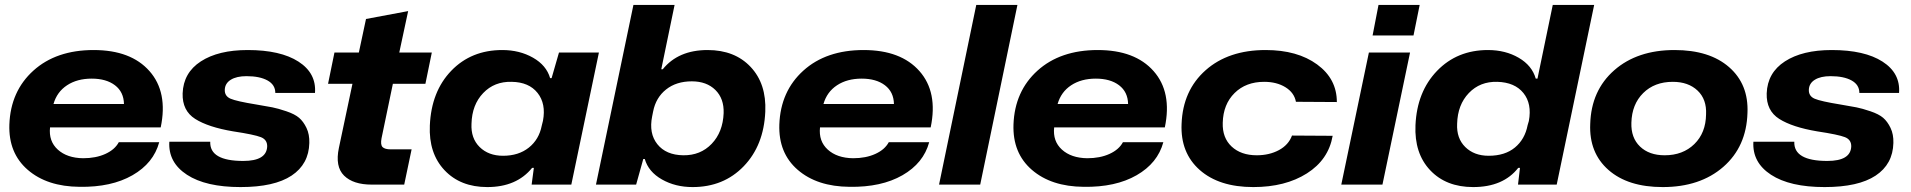

<svg xmlns="http://www.w3.org/2000/svg" viewBox="-20 -749 7754 779"><path d="M303 9Q171 8 92.5 -60Q14 -128 18 -244Q23 -379 115.5 -462.5Q208 -546 360 -546Q511 -546 586.5 -460.5Q662 -375 632 -232H183Q177 -176 214.5 -142Q252 -108 317 -107Q369 -107 407.5 -124.5Q446 -142 462 -172H626Q603 -87 517.5 -38Q432 11 303 9ZM197 -327H483Q482 -376 446.5 -403Q411 -430 352 -430Q293 -430 252 -403Q211 -376 197 -327Z M956 10Q815 10 738.5 -40Q662 -90 667 -174H833Q830 -96 967 -96Q1061 -96 1064 -154Q1065 -182 1038.5 -192.5Q1012 -203 926 -216Q825 -233 772 -266.5Q719 -300 721 -370Q724 -454 795 -500Q866 -546 985 -546Q1118 -546 1191 -499Q1264 -452 1258 -372H1097Q1097 -405 1065.5 -422.5Q1034 -440 980 -440Q940 -440 916.5 -425.5Q893 -411 892 -385Q891 -359 915.5 -348.5Q940 -338 1020 -325Q1062 -318 1085 -313.5Q1108 -309 1142 -297.5Q1176 -286 1193.5 -271Q1211 -256 1223.5 -230Q1236 -204 1235 -169Q1233 -83 1163 -36.5Q1093 10 956 10Z M1488 0Q1413 0 1376 -36.5Q1339 -73 1355 -149L1410 -409H1311L1337 -536H1436L1465 -672L1636 -704L1600 -536H1732L1706 -409H1574L1528 -188Q1523 -162 1532 -152.5Q1541 -143 1566 -143H1650L1620 0Z M1957 10Q1848 10 1783.5 -58.5Q1719 -127 1724 -240Q1730 -378 1811 -462Q1892 -546 2018 -546Q2088 -546 2142.5 -515Q2197 -484 2212 -432H2218L2248 -536H2410L2298 0H2137L2146 -68H2139Q2076 10 1957 10ZM2021 -117Q2084 -117 2125.5 -150Q2167 -183 2178 -239L2183 -259Q2196 -328 2161 -372Q2126 -416 2056 -417Q1986 -419 1940.5 -371.5Q1895 -324 1893 -247Q1890 -188 1926 -152.5Q1962 -117 2021 -117Z M2790 10Q2720 10 2665.5 -21Q2611 -52 2596 -104H2590L2561 0H2398L2550 -729H2717L2663 -468H2669Q2732 -546 2851 -546Q2961 -546 3025.5 -477.5Q3090 -409 3085 -296Q3079 -159 2997.5 -74.5Q2916 10 2790 10ZM2916 -290Q2918 -349 2882.5 -384Q2847 -419 2787 -419Q2724 -419 2682.5 -386Q2641 -353 2630 -297L2626 -277Q2612 -208 2647 -164Q2682 -120 2752 -119Q2822 -118 2867.5 -165.5Q2913 -213 2916 -290Z M3427 9Q3295 8 3216.5 -60Q3138 -128 3142 -244Q3147 -379 3239.5 -462.5Q3332 -546 3484 -546Q3635 -546 3710.5 -460.5Q3786 -375 3756 -232H3307Q3301 -176 3338.5 -142Q3376 -108 3441 -107Q3493 -107 3531.5 -124.5Q3570 -142 3586 -172H3750Q3727 -87 3641.5 -38Q3556 11 3427 9ZM3321 -327H3607Q3606 -376 3570.5 -403Q3535 -430 3476 -430Q3417 -430 3376 -403Q3335 -376 3321 -327Z M3790 0 3941 -729H4108L3957 0Z M4377 9Q4245 8 4166.5 -60Q4088 -128 4092 -244Q4097 -379 4189.5 -462.5Q4282 -546 4434 -546Q4585 -546 4660.5 -460.5Q4736 -375 4706 -232H4257Q4251 -176 4288.5 -142Q4326 -108 4391 -107Q4443 -107 4481.5 -124.5Q4520 -142 4536 -172H4700Q4677 -87 4591.5 -38Q4506 11 4377 9ZM4271 -327H4557Q4556 -376 4520.5 -403Q4485 -430 4426 -430Q4367 -430 4326 -403Q4285 -376 4271 -327Z M5065 10Q4926 10 4847.5 -59.5Q4769 -129 4774 -246Q4779 -382 4871.5 -464Q4964 -546 5115 -546Q5244 -546 5324 -487.5Q5404 -429 5404 -335L5238 -336Q5231 -373 5195.5 -395Q5160 -417 5109 -417Q5035 -417 4989 -371.5Q4943 -326 4941 -251Q4939 -190 4977 -154.5Q5015 -119 5079 -119Q5130 -119 5169 -140Q5208 -161 5222 -199L5387 -198Q5370 -101 5282.5 -45.5Q5195 10 5065 10Z M5549 -605 5573 -729H5740L5715 -605ZM5422 0 5534 -536H5701L5589 0Z M5957 10Q5847 10 5782.5 -58.5Q5718 -127 5723 -241Q5729 -377 5810.5 -461.5Q5892 -546 6017 -546Q6088 -546 6142 -514.5Q6196 -483 6211 -430H6218L6280 -729H6448L6296 0H6139L6147 -68H6140Q6079 10 5957 10ZM6020 -117Q6086 -117 6126.5 -150.5Q6167 -184 6178 -241L6183 -258Q6196 -328 6161 -371.5Q6126 -415 6055 -417Q5985 -419 5939.5 -371.5Q5894 -324 5892 -247Q5889 -188 5925 -152.5Q5961 -117 6020 -117Z M6726 10Q6585 10 6506 -59.5Q6427 -129 6432 -246Q6436 -382 6529.5 -464Q6623 -546 6774 -546Q6916 -546 6995.5 -476.5Q7075 -407 7070 -291Q7066 -154 6972 -72Q6878 10 6726 10ZM6734 -119Q6808 -119 6854.5 -164.5Q6901 -210 6902 -285Q6905 -346 6867.5 -381.5Q6830 -417 6767 -417Q6693 -417 6647 -371.5Q6601 -326 6599 -251Q6597 -190 6634 -154.5Q6671 -119 6734 -119Z M7383 10Q7242 10 7165.5 -40Q7089 -90 7094 -174H7260Q7257 -96 7394 -96Q7488 -96 7491 -154Q7492 -182 7465.5 -192.5Q7439 -203 7353 -216Q7252 -233 7199 -266.5Q7146 -300 7148 -370Q7151 -454 7222 -500Q7293 -546 7412 -546Q7545 -546 7618 -499Q7691 -452 7685 -372H7524Q7524 -405 7492.5 -422.5Q7461 -440 7407 -440Q7367 -440 7343.5 -425.5Q7320 -411 7319 -385Q7318 -359 7342.5 -348.5Q7367 -338 7447 -325Q7489 -318 7512 -313.5Q7535 -309 7569 -297.5Q7603 -286 7620.5 -271Q7638 -256 7650.5 -230Q7663 -204 7662 -169Q7660 -83 7590 -36.5Q7520 10 7383 10Z"/></svg>

Font: Mona Sans Expanded
Style: Bold Italic
Weight: 700
Width: 7
Italic angle: -11.7°
Designer: Deni Anggara
Foundry: GitHub
Version: Version 1.001;gftools[0.9.33]